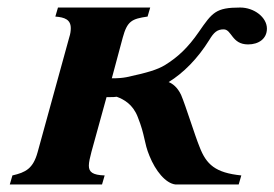

<svg xmlns="http://www.w3.org/2000/svg" viewBox="-20 -490 729 510"><path d="M614 0 621 -24C552 -31 528 -53 510 -100C498 -129 473 -210 461 -238C451 -259 438 -268 428 -272C467 -296 505 -334 536 -384C548 -404 557 -412 574 -412C596 -412 595 -372 639 -372C667 -372 689 -387 689 -414C689 -444 655 -470 618 -470C553 -470 544 -457 508 -405C479 -363 452 -338 418 -317C398 -305 372 -297 316 -285C305 -283 295 -282 277 -282L306 -390C318 -434 330 -440 372 -446L379 -470H134L127 -446C152 -444 168 -438 168 -415C168 -408 167 -400 164 -391L80 -86C68 -42 48 -32 13 -24L6 0H251L258 -24C226 -25 216 -33 216 -50C216 -59 219 -72 223 -87L263 -232C280 -232 285 -232 290 -233C309 -226 333 -213 346 -179C366 -129 362 -112 377 -76C393 -36 420 -3 446 0Z"/></svg>

Font: STIXGeneral
Style: Bold Italic
Weight: 700
Italic angle: -16.33°
Designer: MicroPress Inc., with final additions and corrections provided by Coen Hoffman, Elsevier (retired)
Version: Version 1.1.0